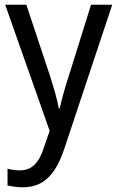

<svg xmlns="http://www.w3.org/2000/svg" viewBox="-20 -556 499 816"><path d="M2 -536 191 0 167 70C146 135 117 168 64 168C45 168 26 165 12 161V232C29 236 51 240 77 240C169 240 218 181 253 77L457 -536H367L272 -232C255 -181 241 -129 234 -95H230C222 -138 208 -184 193 -232L92 -536Z"/></svg>

Font: Noto Sans Ethiopic SemiCondensed
Style: Regular
Weight: 400
Width: 4
Designer: Monotype Design Team
Foundry: Monotype Imaging Inc.
Version: Version 2.102